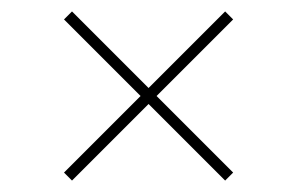

<svg xmlns="http://www.w3.org/2000/svg" viewBox="-20 -488 520 336"><path d="M388 -454 374 -468 240 -334 106 -468 92 -454 226 -320 92 -186 106 -172 240 -306 374 -172 388 -186 254 -320Z"/></svg>

Font: Argentum Sans Thin
Style: Regular
Weight: 250
Designer: Julieta Ulanovsky
Foundry: Julieta Ulanovsky
Version: Version 5.001;February 15, 2019;FontCreator 11.5.0.2425 64-b